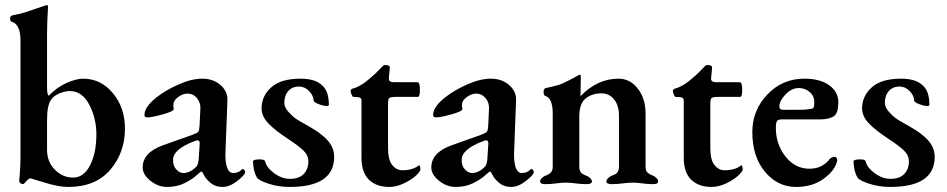

<svg xmlns="http://www.w3.org/2000/svg" viewBox="-20 -725 3745 759"><path d="M61 -105V-566Q61 -629 26 -639Q20 -640 20 -652Q20 -662 28 -664Q55 -669 78 -676Q101 -683 126 -692Q151 -701 161 -704Q162 -704 162 -704.5Q162 -705 163 -705Q170 -705 170 -698Q170 -697 169 -682Q168 -667 167 -641.5Q166 -616 166 -591V-381Q166 -348 173 -347Q205 -380 243 -397Q281 -414 308 -414Q379 -414 426.5 -356.5Q474 -299 474 -217Q474 -122 416 -54Q358 14 250 14Q212 14 157 -3Q102 -20 101 -20Q94 -20 84 -8.5Q74 3 72 3Q66 3 61 -0.5Q56 -4 56 -9V-14Q57 -20 57.5 -28.5Q58 -37 59 -48.5Q60 -60 60.5 -75Q61 -90 61 -105ZM269 -23Q311 -23 336 -71.5Q361 -120 361 -194Q361 -257 333 -311Q305 -365 256 -365Q238 -365 215.5 -356Q193 -347 182 -331Q166 -309 166 -250V-133Q166 -85 197 -54Q228 -23 269 -23Z M664 -93Q664 -68 677.5 -54.5Q691 -41 705 -41Q731 -41 756 -66Q765 -75 766 -104L769 -150Q772 -170 761 -170Q755 -170 749 -167Q664 -135 664 -93ZM902 -41Q922 -41 935 -54Q939 -59 944 -55Q949 -51 949 -44Q949 -34 918.5 -10Q888 14 860 14Q832 14 813.5 -1Q795 -16 787 -31.5Q779 -47 777 -47Q773 -47 757 -32Q741 -17 710.5 -1.5Q680 14 640 14Q605 14 574.5 -10.5Q544 -35 544 -63Q544 -122 625 -151L738 -191Q760 -199 764 -204.5Q768 -210 769 -230L772 -293Q774 -318 759 -336.5Q744 -355 721 -355Q706 -355 690.5 -345.5Q675 -336 669 -325Q665 -318 665 -307Q665 -304 666 -300Q667 -296 667 -294Q667 -285 624 -273Q581 -261 563 -261Q551 -261 551 -270Q551 -303 600 -341Q634 -368 685.5 -391Q737 -414 780 -414Q823 -414 852 -388.5Q881 -363 879 -327L871 -116Q871 -41 902 -41Z M1162 -383Q1136 -383 1120 -365.5Q1104 -348 1104 -318Q1104 -301 1120 -283Q1136 -265 1150 -255.5Q1164 -246 1190 -232Q1195 -229 1197 -228Q1217 -216 1228.5 -209Q1240 -202 1260 -185Q1280 -168 1290.5 -148Q1301 -128 1301 -105Q1301 14 1125 14Q1080 14 1041 1Q1002 -12 996 -23Q982 -45 980 -86Q980 -95 1006 -95Q1025 -95 1028 -88Q1033 -63 1063.5 -40.5Q1094 -18 1126 -18Q1162 -18 1180.5 -37Q1199 -56 1199 -87Q1199 -111 1180 -129.5Q1161 -148 1117 -177Q1068 -209 1041 -237Q1014 -265 1014 -297Q1014 -345 1052 -379.5Q1090 -414 1168 -414Q1227 -414 1254 -387Q1280 -365 1280 -310Q1280 -306 1271 -306Q1259 -306 1239.5 -313.5Q1220 -321 1220 -327Q1219 -348 1201.5 -365.5Q1184 -383 1162 -383Z M1519 14Q1468 14 1438.5 -14.5Q1409 -43 1409 -102V-327Q1409 -336 1402.5 -339Q1396 -342 1376 -342Q1374 -342 1370 -351Q1366 -360 1366 -366Q1366 -371 1372 -374Q1400 -381 1429.5 -404.5Q1459 -428 1477.5 -448Q1496 -468 1500 -468Q1522 -468 1521 -458L1517 -414Q1517 -400 1537 -400H1630Q1640 -400 1640 -371Q1640 -342 1632 -342H1548Q1525 -342 1519.5 -338Q1514 -334 1514 -316V-140Q1514 -93 1530.5 -72.5Q1547 -52 1570 -52Q1611 -52 1634 -70Q1639 -75 1641 -64Q1642 -60 1642 -55Q1642 -48 1625.5 -32Q1609 -16 1578.5 -1Q1548 14 1519 14Z M1805 -93Q1805 -68 1818.5 -54.5Q1832 -41 1846 -41Q1872 -41 1897 -66Q1906 -75 1907 -104L1910 -150Q1913 -170 1902 -170Q1896 -170 1890 -167Q1805 -135 1805 -93ZM2043 -41Q2063 -41 2076 -54Q2080 -59 2085 -55Q2090 -51 2090 -44Q2090 -34 2059.5 -10Q2029 14 2001 14Q1973 14 1954.5 -1Q1936 -16 1928 -31.5Q1920 -47 1918 -47Q1914 -47 1898 -32Q1882 -17 1851.5 -1.5Q1821 14 1781 14Q1746 14 1715.5 -10.5Q1685 -35 1685 -63Q1685 -122 1766 -151L1879 -191Q1901 -199 1905 -204.5Q1909 -210 1910 -230L1913 -293Q1915 -318 1900 -336.5Q1885 -355 1862 -355Q1847 -355 1831.5 -345.5Q1816 -336 1810 -325Q1806 -318 1806 -307Q1806 -304 1807 -300Q1808 -296 1808 -294Q1808 -285 1765 -273Q1722 -261 1704 -261Q1692 -261 1692 -270Q1692 -303 1741 -341Q1775 -368 1826.5 -391Q1878 -414 1921 -414Q1964 -414 1993 -388.5Q2022 -363 2020 -327L2012 -116Q2012 -41 2043 -41Z M2359 -356Q2315 -356 2290 -331Q2270 -311 2270 -262V-65Q2270 -61 2270.5 -57.5Q2271 -54 2272.5 -51Q2274 -48 2275 -45.5Q2276 -43 2278.5 -41Q2281 -39 2282.5 -38Q2284 -37 2287 -35.5Q2290 -34 2291.5 -33Q2293 -32 2297 -30.5Q2301 -29 2302 -29Q2320 -18 2320 -8Q2320 3 2299 3Q2278 3 2256 0Q2234 -3 2217 -3Q2200 -3 2178 0Q2156 3 2135 3Q2115 3 2115 -8Q2115 -18 2132 -29Q2133 -29 2136.5 -30.5Q2140 -32 2141 -32.5Q2142 -33 2145.5 -34.5Q2149 -36 2150 -37Q2151 -38 2154 -40Q2157 -42 2158 -43.5Q2159 -45 2160.5 -47.5Q2162 -50 2163 -52.5Q2164 -55 2164.5 -58.5Q2165 -62 2165 -66V-276Q2165 -338 2135 -346Q2129 -348 2129 -362Q2129 -375 2138 -377Q2153 -380 2167 -383.5Q2181 -387 2190.5 -390Q2200 -393 2213 -399.5Q2226 -406 2231.5 -408.5Q2237 -411 2252 -419.5Q2267 -428 2271 -430Q2276 -430 2276 -423Q2276 -420 2275.5 -393.5Q2275 -367 2275 -356Q2275 -345 2274 -344Q2341 -414 2425 -414Q2471 -414 2501.5 -374.5Q2532 -335 2532 -277V-67Q2532 -57 2534.5 -50.5Q2537 -44 2544 -39.5Q2551 -35 2553 -34Q2555 -33 2565 -29Q2582 -18 2582 -8Q2582 3 2562 3Q2541 3 2519.5 0Q2498 -3 2481 -3Q2464 -3 2441.5 0Q2419 3 2398 3Q2377 3 2377 -8Q2377 -18 2395 -29Q2396 -29 2400.5 -31Q2405 -33 2406 -33.5Q2407 -34 2411.5 -36Q2416 -38 2417 -39.5Q2418 -41 2420.5 -44Q2423 -47 2424 -49.5Q2425 -52 2426 -56Q2427 -60 2427 -65V-266Q2427 -307 2408.5 -331Q2390 -355 2359 -356Z M2793 14Q2742 14 2712.5 -14.5Q2683 -43 2683 -102V-327Q2683 -336 2676.5 -339Q2670 -342 2650 -342Q2648 -342 2644 -351Q2640 -360 2640 -366Q2640 -371 2646 -374Q2674 -381 2703.5 -404.5Q2733 -428 2751.5 -448Q2770 -468 2774 -468Q2796 -468 2795 -458L2791 -414Q2791 -400 2811 -400H2904Q2914 -400 2914 -371Q2914 -342 2906 -342H2822Q2799 -342 2793.5 -338Q2788 -334 2788 -316V-140Q2788 -93 2804.5 -72.5Q2821 -52 2844 -52Q2885 -52 2908 -70Q2913 -75 2915 -64Q2916 -60 2916 -55Q2916 -48 2899.5 -32Q2883 -16 2852.5 -1Q2822 14 2793 14Z M3160 -414Q3222 -414 3258 -388Q3294 -362 3294 -321Q3294 -275 3274 -264Q3254 -253 3222 -253H3070Q3057 -253 3052 -247Q3047 -241 3047 -219Q3047 -155 3085 -106.5Q3123 -58 3180 -58Q3232 -58 3262 -99Q3272 -105 3279 -105Q3286 -105 3288.5 -98Q3291 -91 3288 -84Q3279 -50 3235.5 -18Q3192 14 3127 14Q3054 14 3004 -46Q2954 -106 2954 -203Q2954 -289 3013.5 -351.5Q3073 -414 3160 -414ZM3138 -377Q3109 -377 3085 -351.5Q3061 -326 3061 -305Q3061 -291 3075 -291H3137Q3172 -291 3192 -296Q3199 -297 3199 -321Q3199 -346 3180.5 -361.5Q3162 -377 3138 -377Z M3536 -383Q3510 -383 3494 -365.5Q3478 -348 3478 -318Q3478 -301 3494 -283Q3510 -265 3524 -255.5Q3538 -246 3564 -232Q3569 -229 3571 -228Q3591 -216 3602.5 -209Q3614 -202 3634 -185Q3654 -168 3664.5 -148Q3675 -128 3675 -105Q3675 14 3499 14Q3454 14 3415 1Q3376 -12 3370 -23Q3356 -45 3354 -86Q3354 -95 3380 -95Q3399 -95 3402 -88Q3407 -63 3437.5 -40.5Q3468 -18 3500 -18Q3536 -18 3554.5 -37Q3573 -56 3573 -87Q3573 -111 3554 -129.5Q3535 -148 3491 -177Q3442 -209 3415 -237Q3388 -265 3388 -297Q3388 -345 3426 -379.5Q3464 -414 3542 -414Q3601 -414 3628 -387Q3654 -365 3654 -310Q3654 -306 3645 -306Q3633 -306 3613.5 -313.5Q3594 -321 3594 -327Q3593 -348 3575.5 -365.5Q3558 -383 3536 -383Z"/></svg>

Font: EB Garamond 12
Style: Bold
Weight: 700
Version: Version 0.016